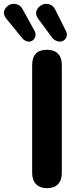

<svg xmlns="http://www.w3.org/2000/svg" viewBox="-96 -974 413 1003"><path d="M23 -771 -61 -874Q-89 -907 -63 -936Q-41 -960 -10 -952Q11 -947 22 -926L84 -814Q95 -794 85.5 -776Q76 -758 58 -756.5Q40 -755 23 -771ZM178 -775 105 -874Q79 -908 107 -937Q132 -961 163 -951Q182 -945 192 -925L249 -811Q259 -790 247 -773Q235 -756 215.5 -756.5Q196 -757 178 -775ZM72 -71V-634Q72 -714 150 -714Q187 -714 207 -693.5Q227 -673 227 -634V-71Q227 -33 207 -12Q187 9 150 9Q113 9 92.5 -12Q72 -33 72 -71Z"/></svg>

Font: Nunito ExtraBold
Style: Regular
Weight: 800
Designer: Vernon Adams
Foundry: Vernon Adams
Version: Version 3.602